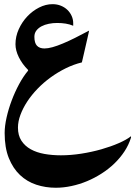

<svg xmlns="http://www.w3.org/2000/svg" viewBox="-20 -528 642 908"><path d="M599.6 122.6Q588.9 157.2 568.6 188Q548.3 218.8 521 245.1Q493.7 271.5 460.4 292.7Q427.2 314 391.4 328.9Q355.5 343.8 317.9 351.8Q280.3 359.9 243.7 359.9Q195.3 359.9 151.6 345.5Q107.9 331.1 74.7 299.8Q41.5 268.6 21.7 219.5Q2 170.4 2 101.1Q2 68.4 11 28.1Q20 -12.2 35.2 -52.5Q50.3 -92.8 70.3 -129.9Q90.3 -167 112.8 -193.8V-197.3Q85 -225.1 69.1 -257.3Q53.2 -289.6 53.2 -318.8Q53.2 -355.5 68.6 -389.6Q84 -423.8 108.9 -450.2Q133.8 -476.6 165 -492.4Q196.3 -508.3 228.5 -508.3Q250.5 -508.3 268.6 -500.7Q286.6 -493.2 299.3 -480.7Q312 -468.3 319.1 -452.1Q326.2 -436 326.2 -418.5V-406.2Q310.1 -413.1 290.8 -416.3Q271.5 -419.4 250.5 -419.4Q230 -419.4 210.7 -415.5Q191.4 -411.6 176.3 -403.6Q161.1 -395.5 151.9 -383.3Q142.6 -371.1 142.6 -354Q142.6 -324.7 154.8 -311.8Q167 -298.8 190.4 -298.8Q206.5 -298.8 228.5 -304.9Q250.5 -311 277.3 -322.3Q304.2 -333.5 335.4 -349.1Q366.7 -364.7 401.4 -383.3Q400.9 -379.9 398.4 -368.9Q396 -357.9 392.6 -343.3Q389.2 -328.6 385.5 -312.3Q381.8 -295.9 378.4 -281.2Q374.5 -264.2 371.3 -250.5Q368.2 -236.8 367.2 -232.9Q328.6 -223.6 291 -205.1Q253.4 -186.5 219.7 -162.1Q186 -137.7 157.7 -108.4Q129.4 -79.1 108.9 -47.9Q88.4 -16.6 76.7 14.9Q64.9 46.4 64.9 75.7Q64.9 112.3 81.3 137.5Q97.7 162.6 125.5 178Q153.3 193.4 190.2 200Q227.1 206.5 268.1 206.5Q314.9 206.5 364.5 198.7Q414.1 190.9 459.5 178Q504.9 165 541.7 148.9Q578.6 132.8 599.6 116.2Z"/></svg>

Font: XB Khoramshahr
Style: Bold
Weight: 700
Designer: Behnam
Foundry: Irmug
Version: Version 8.005 2009